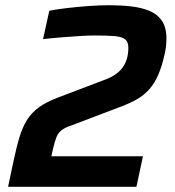

<svg xmlns="http://www.w3.org/2000/svg" viewBox="-20 -716 670 736"><path d="M11 0 30 -90Q42 -148 54 -188Q66 -228 83.5 -256Q101 -284 129 -304.5Q157 -325 202 -342L373 -407Q399 -416 417.5 -427.5Q436 -439 448 -454.5Q460 -470 466 -489.5Q472 -509 472 -533Q472 -555 460 -565Q448 -575 420 -577.5Q392 -580 342 -580Q320 -580 287.5 -578Q255 -576 217.5 -573Q180 -570 145 -566L169 -675Q201 -681 240.5 -685.5Q280 -690 321.5 -693Q363 -696 400 -696Q443 -696 482.5 -691.5Q522 -687 552.5 -674.5Q583 -662 600.5 -636.5Q618 -611 618 -568Q618 -555 616.5 -540Q615 -525 611 -508Q601 -462 586.5 -429Q572 -396 552.5 -374Q533 -352 507.5 -337Q482 -322 448 -309L256 -236Q231 -228 217 -217.5Q203 -207 196.5 -190.5Q190 -174 183 -145L177 -117H528L503 0Z"/></svg>

Font: Saira Thin SemiBold
Style: Italic
Weight: 600
Italic angle: -12°
Version: Version 1.101